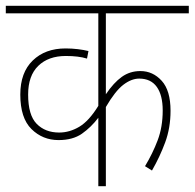

<svg xmlns="http://www.w3.org/2000/svg" viewBox="-20 -642 671 662"><path d="M631 -596H345V-317Q372 -357 400 -377Q428 -397 464 -397Q507 -397 537.5 -363.5Q568 -330 568 -260Q568 -201 549.5 -151Q531 -101 504 -54L480 -69Q506 -112 523.5 -158Q541 -204 541 -261Q541 -314 520.5 -342.5Q500 -371 460 -371Q433 -371 405 -349.5Q377 -328 345 -273V0H319V-236Q294 -203 262.5 -181Q231 -159 182 -159Q127 -159 88.5 -197Q50 -235 50 -316Q50 -392 93 -433.5Q136 -475 206 -475Q228 -475 248.5 -472.5Q269 -470 285 -466L280 -440Q251 -449 207 -449Q147 -449 112 -415Q77 -381 77 -316Q77 -245 106.5 -215Q136 -185 184 -185Q220 -185 253.5 -205Q287 -225 319 -277V-596H0V-622H631Z"/></svg>

Font: Noto Sans Devanagari UI SemiCondensed Thin
Style: Regular
Weight: 100
Width: 4
Designer: Jelle Bosma - Monotype Design Team
Foundry: Monotype Imaging Inc.
Version: Version 2.004